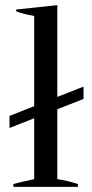

<svg xmlns="http://www.w3.org/2000/svg" viewBox="-20 -727 358 747"><path d="M203 -302C203 -302 305 -342 305 -342C305 -342 305 -390 305 -390C305 -390 203 -350 203 -350C203 -350 203 -707 203 -707C203 -707 43 -690 43 -690C43 -690 43 -683 43 -683C60 -676 84 -670 113 -665C113 -665 113 -314 113 -314C113 -314 17 -276 17 -276C17 -276 17 -229 17 -229C17 -229 113 -267 113 -267C113 -267 113 -30 113 -30C72 -21 45 -15 32 -11C32 -11 32 0 32 0C32 0 283 0 283 0C283 0 283 -11 283 -11C256 -20 230 -26 203 -30C203 -30 203 -302 203 -302Z"/></svg>

Font: BUSH 25 TRIRONG 0515 A
Style: Regular
Weight: 400
Designer: Katatrad Team
Foundry: CadsonDemak